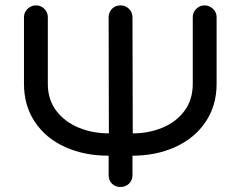

<svg xmlns="http://www.w3.org/2000/svg" viewBox="-20 -708 916 731"><path d="M393.6 -41V-115.2Q300.8 -115.2 227.5 -148.4Q154.3 -181.6 112.8 -243.7Q71.3 -305.7 71.3 -388.7V-642.6Q71.3 -661.1 85 -674.3Q98.6 -687.5 117.2 -687.5Q135.7 -687.5 148.9 -674.3Q162.1 -661.1 162.1 -642.6V-388.7Q162.1 -328.1 194.8 -285.6Q227.5 -243.2 280.3 -221.7Q333 -200.2 394.5 -200.2L393.6 -641.6Q393.6 -661.1 406.2 -674.3Q418.9 -687.5 438.5 -687.5Q458 -687.5 471.2 -674.3Q484.4 -661.1 484.4 -641.6L485.4 -200.2Q545.9 -200.2 598.1 -221.7Q650.4 -243.2 682.1 -285.6Q713.9 -328.1 713.9 -388.7V-642.6Q713.9 -661.1 727.1 -674.3Q740.2 -687.5 758.8 -687.5Q777.3 -687.5 791 -674.3Q804.7 -661.1 804.7 -642.6V-388.7Q804.7 -305.7 762.7 -243.7Q720.7 -181.6 647.5 -148.4Q574.2 -115.2 484.4 -115.2V-41Q484.4 -21.5 471.2 -8.8Q458 3.9 438.5 3.9Q418.9 3.9 406.2 -8.8Q393.6 -21.5 393.6 -41Z"/></svg>

Font: jf-openhuninn-2.0
Style: Regular
Weight: 400
Designer: [Kosugi Maru]
Designed by MOTOYA      

[Varela Round]
Joe Prince (Latin component); Avraham Cornfeld (Hebrew component)
Foundry: justfont CO.,LTD.
Version: 2.0